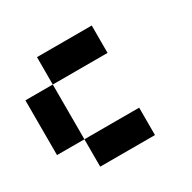

<svg xmlns="http://www.w3.org/2000/svg" viewBox="-94 -458 552 552"><g transform="rotate(-30 182.0 -182.0)"><path d="M90.9 -363.6H181.8V-272.7H90.9ZM0 -272.7H90.9V-181.8H0ZM0 -181.8H90.9V-90.9H0ZM90.9 -90.9H181.8V0H90.9ZM181.8 -363.6H272.7V-272.7H181.8ZM181.8 -90.9H272.7V0H181.8Z"/></g></svg>

Font: Micro 5
Style: Regular
Weight: 400
Designer: Sarah Cadigan-Fried
Version: Version 1.000; ttfautohint (v1.8.4.7-5d5b)